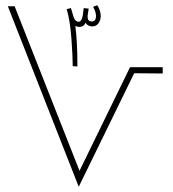

<svg xmlns="http://www.w3.org/2000/svg" viewBox="-20 -714 662 734"><path d="M602 -457V-433L493 -434L281 0L10 -690H36L284 -61L477 -457ZM365 -653Q365 -637 356.5 -625Q348 -613 333 -613Q325 -613 318 -616.5Q311 -620 307 -627Q300 -611 283 -611Q276 -611 268 -615Q276 -554 276 -460L258 -461Q258 -499 253 -567Q248 -635 235 -679L251 -683V-684L261 -650Q267 -631 281 -631Q288 -631 292.5 -641Q297 -651 300 -683L319 -681L315 -654V-649Q315 -632 331 -632Q347 -632 347 -653Q347 -668 336 -688L352 -694Q365 -673 365 -653Z"/></svg>

Font: Noto Sans Arabic CondThin
Style: Regular
Weight: 250
Width: 3
Designer: Nadine Chahine
Foundry: Monotype Imaging Inc.
Version: Version 1.001